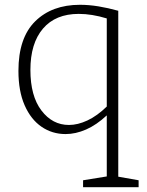

<svg xmlns="http://www.w3.org/2000/svg" viewBox="-20 -552 612 802"><path d="M327 230V201L426 185V-70Q383 -30 339.5 -11Q296 8 254 8Q198 8 153.5 -22.5Q109 -53 83 -112Q57 -171 57 -256Q57 -394 127 -463Q197 -532 314 -532Q351 -532 391 -525.5Q431 -519 474 -507V186L559 201V230ZM268 -30Q305 -30 345.5 -49Q386 -68 426 -107V-475Q364 -494 309 -494Q212 -494 159.5 -432.5Q107 -371 107 -260Q107 -151 153 -90.5Q199 -30 268 -30Z"/></svg>

Font: Bitter Light
Style: Regular
Weight: 300
Designer: Sol Matas, and Bitter project Authors
Foundry: Sol Matas
Version: Version 2.001